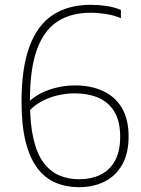

<svg xmlns="http://www.w3.org/2000/svg" viewBox="-20 -769 586 798"><path d="M309 9Q255.5 9 211.5 -9.5Q167.5 -28 135.8 -69.5Q104 -111 86.8 -179.2Q69.5 -247.5 69.5 -346Q69.5 -487.5 102.8 -576.5Q136 -665.5 200 -707.2Q264 -749 357 -749Q389 -749 422 -744.2Q455 -739.5 482.5 -727.5V-693.5Q454.5 -705.5 421 -710.8Q387.5 -716 356.5 -716Q274.5 -716 218.2 -679.2Q162 -642.5 133.2 -562.2Q104.5 -482 104.5 -352V-346Q104.5 -254.5 119 -192.2Q133.5 -130 160.8 -93.2Q188 -56.5 225.8 -40.2Q263.5 -24 309.5 -24Q358 -24 396.5 -42.2Q435 -60.5 457.2 -99.8Q479.5 -139 479.5 -201Q479.5 -264 456 -303.8Q432.5 -343.5 389.8 -362.2Q347 -381 289 -381Q256 -381 219.8 -372.8Q183.5 -364.5 150.2 -346.2Q117 -328 93.5 -298.5V-340Q127 -375 180.5 -394.5Q234 -414 291 -414Q358 -414 408.2 -390.8Q458.5 -367.5 486.5 -320.5Q514.5 -273.5 514.5 -202.5Q514.5 -131 487.5 -84Q460.5 -37 414 -14Q367.5 9 309 9Z"/></svg>

Font: Encode Sans SC Condensed Thin Thin
Style: Regular
Weight: 250
Version: Version 3.002